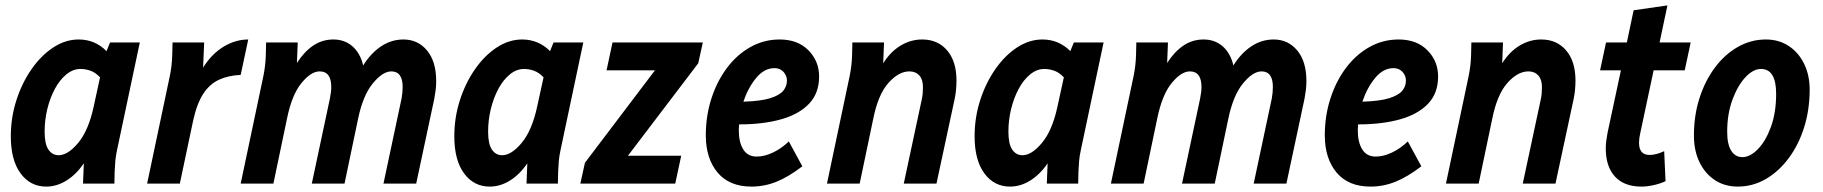

<svg xmlns="http://www.w3.org/2000/svg" viewBox="-20 -679 6742 710"><path d="M20 -175Q20 -244 40.5 -308Q61 -372 96.5 -423Q132 -474 177 -503.5Q222 -533 271 -533Q331 -533 374 -490L387 -522H497L413 -125Q408 -102 406.5 -84.5Q405 -67 404 -45L403 0H287L290 -75Q262 -34 226 -11.5Q190 11 151 11Q92 11 56 -38Q20 -87 20 -175ZM145 -192Q145 -147 159 -126Q173 -105 197 -105Q231 -105 269 -150.5Q307 -196 326 -283L350 -393Q333 -411 314.5 -417.5Q296 -424 278 -424Q250 -424 225.5 -404Q201 -384 183 -350.5Q165 -317 155 -276Q145 -235 145 -192Z M524 0 608 -398Q616 -437 617 -477L618 -522H735L731 -429Q763 -480 807 -506.5Q851 -533 898 -533L870 -402Q824 -400 789.5 -384Q755 -368 731.5 -332Q708 -296 694 -232L645 0Z M870 0 954 -398Q962 -437 963 -477L964 -522H1081L1078 -446Q1104 -487 1137.5 -510Q1171 -533 1213 -533Q1254 -533 1283 -508Q1312 -483 1323 -437Q1351 -482 1389 -507.5Q1427 -533 1472 -533Q1525 -533 1559 -492.5Q1593 -452 1593 -379Q1593 -362 1591 -346Q1589 -330 1586 -314L1519 0H1398L1465 -315Q1469 -338 1469 -357Q1469 -415 1427 -415Q1395 -415 1358.5 -370.5Q1322 -326 1304 -239L1254 0H1133L1200 -315Q1205 -340 1205 -357Q1205 -415 1162 -415Q1130 -415 1094.5 -371.5Q1059 -328 1041 -239L991 0Z M1660 -175Q1660 -244 1680.5 -308Q1701 -372 1736.5 -423Q1772 -474 1817 -503.5Q1862 -533 1911 -533Q1971 -533 2014 -490L2027 -522H2137L2053 -125Q2048 -102 2046.5 -84.5Q2045 -67 2044 -45L2043 0H1927L1930 -75Q1902 -34 1866 -11.5Q1830 11 1791 11Q1732 11 1696 -38Q1660 -87 1660 -175ZM1785 -192Q1785 -147 1799 -126Q1813 -105 1837 -105Q1871 -105 1909 -150.5Q1947 -196 1966 -283L1990 -393Q1973 -411 1954.5 -417.5Q1936 -424 1918 -424Q1890 -424 1865.5 -404Q1841 -384 1823 -350.5Q1805 -317 1795 -276Q1785 -235 1785 -192Z M2126 0 2143 -77 2402 -419H2223L2245 -522H2579L2562 -445L2302 -103H2499L2477 0Z M2590 -179Q2590 -250 2610.5 -314Q2631 -378 2668 -427.5Q2705 -477 2755 -505Q2805 -533 2863 -533Q2930 -533 2969.5 -493Q3009 -453 3009 -396Q3009 -334 2971.5 -295Q2934 -256 2867.5 -237.5Q2801 -219 2713 -219Q2712 -208 2712 -197Q2712 -153 2728.5 -126.5Q2745 -100 2778 -100Q2807 -100 2838.5 -115Q2870 -130 2897 -156L2947 -64Q2896 -25 2851.5 -7Q2807 11 2759 11Q2677 11 2633.5 -41Q2590 -93 2590 -179ZM2844 -427Q2806 -427 2776 -390.5Q2746 -354 2729 -303Q2794 -305 2828.5 -316Q2863 -327 2876.5 -343.5Q2890 -360 2890 -381Q2890 -399 2877.5 -413Q2865 -427 2844 -427Z M3038 0 3122 -398Q3130 -437 3131 -477L3132 -522H3249L3246 -445Q3273 -488 3310.5 -510.5Q3348 -533 3390 -533Q3448 -533 3482.5 -492.5Q3517 -452 3517 -381Q3517 -345 3510 -312L3443 0H3322L3389 -313Q3391 -322 3392 -333Q3393 -344 3393 -357Q3393 -385 3379.5 -400Q3366 -415 3343 -415Q3303 -415 3265 -372Q3227 -329 3209 -239L3159 0Z M3584 -175Q3584 -244 3604.5 -308Q3625 -372 3660.5 -423Q3696 -474 3741 -503.5Q3786 -533 3835 -533Q3895 -533 3938 -490L3951 -522H4061L3977 -125Q3972 -102 3970.5 -84.5Q3969 -67 3968 -45L3967 0H3851L3854 -75Q3826 -34 3790 -11.5Q3754 11 3715 11Q3656 11 3620 -38Q3584 -87 3584 -175ZM3709 -192Q3709 -147 3723 -126Q3737 -105 3761 -105Q3795 -105 3833 -150.5Q3871 -196 3890 -283L3914 -393Q3897 -411 3878.5 -417.5Q3860 -424 3842 -424Q3814 -424 3789.5 -404Q3765 -384 3747 -350.5Q3729 -317 3719 -276Q3709 -235 3709 -192Z M4088 0 4172 -398Q4180 -437 4181 -477L4182 -522H4299L4296 -446Q4322 -487 4355.5 -510Q4389 -533 4431 -533Q4472 -533 4501 -508Q4530 -483 4541 -437Q4569 -482 4607 -507.5Q4645 -533 4690 -533Q4743 -533 4777 -492.5Q4811 -452 4811 -379Q4811 -362 4809 -346Q4807 -330 4804 -314L4737 0H4616L4683 -315Q4687 -338 4687 -357Q4687 -415 4645 -415Q4613 -415 4576.5 -370.5Q4540 -326 4522 -239L4472 0H4351L4418 -315Q4423 -340 4423 -357Q4423 -415 4380 -415Q4348 -415 4312.5 -371.5Q4277 -328 4259 -239L4209 0Z M4879 -179Q4879 -250 4899.5 -314Q4920 -378 4957 -427.5Q4994 -477 5044 -505Q5094 -533 5152 -533Q5219 -533 5258.5 -493Q5298 -453 5298 -396Q5298 -334 5260.5 -295Q5223 -256 5156.5 -237.5Q5090 -219 5002 -219Q5001 -208 5001 -197Q5001 -153 5017.5 -126.5Q5034 -100 5067 -100Q5096 -100 5127.5 -115Q5159 -130 5186 -156L5236 -64Q5185 -25 5140.5 -7Q5096 11 5048 11Q4966 11 4922.5 -41Q4879 -93 4879 -179ZM5133 -427Q5095 -427 5065 -390.5Q5035 -354 5018 -303Q5083 -305 5117.5 -316Q5152 -327 5165.5 -343.5Q5179 -360 5179 -381Q5179 -399 5166.5 -413Q5154 -427 5133 -427Z M5327 0 5411 -398Q5419 -437 5420 -477L5421 -522H5538L5535 -445Q5562 -488 5599.5 -510.5Q5637 -533 5679 -533Q5737 -533 5771.5 -492.5Q5806 -452 5806 -381Q5806 -345 5799 -312L5732 0H5611L5678 -313Q5680 -322 5681 -333Q5682 -344 5682 -357Q5682 -385 5668.5 -400Q5655 -415 5632 -415Q5592 -415 5554 -372Q5516 -329 5498 -239L5448 0Z M5897 -419 5919 -522H5996L6021 -641L6146 -659L6117 -522H6232L6210 -419H6095L6045 -184Q6041 -167 6041 -151Q6041 -106 6080 -106Q6104 -106 6134 -120L6139 -9Q6120 0 6095.5 5.5Q6071 11 6050 11Q5986 11 5952 -26Q5918 -63 5918 -130Q5918 -145 5920 -160Q5922 -175 5925 -190L5974 -419Z M6244 -178Q6244 -252 6264.5 -316Q6285 -380 6321.5 -429Q6358 -478 6406.5 -505.5Q6455 -533 6510 -533Q6558 -533 6594.5 -509Q6631 -485 6651.5 -443Q6672 -401 6672 -348Q6672 -273 6651.5 -208Q6631 -143 6594 -93.5Q6557 -44 6509 -16.5Q6461 11 6406 11Q6358 11 6321.5 -13Q6285 -37 6264.5 -79.5Q6244 -122 6244 -178ZM6367 -192Q6367 -145 6382 -121.5Q6397 -98 6423 -98Q6452 -98 6481 -128Q6510 -158 6529 -210.5Q6548 -263 6548 -332Q6548 -424 6492 -424Q6463 -424 6434.5 -393.5Q6406 -363 6386.5 -310.5Q6367 -258 6367 -192Z"/></svg>

Font: Radio Canada Condensed SemiBold
Style: Italic
Weight: 600
Width: 3
Italic angle: -12°
Designer: Charles Daoud, Etienne Aubert Bonn, Alexandre Saumier Demers, Jacques Le Bailly
Foundry: Radio-Canada
Version: Version 2.104; ttfautohint (v1.8.4.7-5d5b);gftools[0.9.28.de